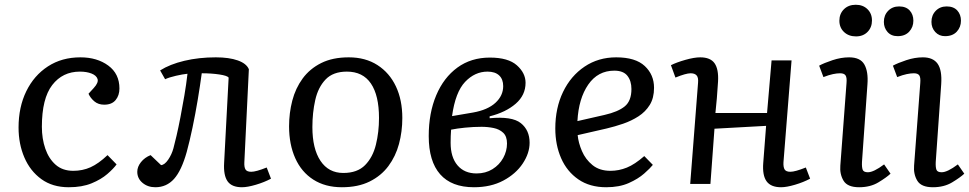

<svg xmlns="http://www.w3.org/2000/svg" viewBox="-20 -773 4073 807"><path d="M318 -532Q388 -532 435 -497.5Q482 -463 482 -401Q482 -372 466 -352.5Q450 -333 418 -333Q393 -333 376.5 -347Q360 -361 352 -379L374 -403Q395 -426 390 -441Q385 -456 364.5 -464Q344 -472 316 -472Q243 -472 199.5 -415.5Q156 -359 156 -240Q156 -190 170.5 -148Q185 -106 214 -80.5Q243 -55 288 -55Q327 -55 360.5 -70Q394 -85 432 -121L470 -82Q457 -64 431 -41.5Q405 -19 365 -2.5Q325 14 269 14Q201 14 154 -20Q107 -54 82.5 -111Q58 -168 58 -237Q58 -323 90.5 -389.5Q123 -456 181.5 -494Q240 -532 318 -532Z M653 -477Q694 -503 755 -517.5Q816 -532 887 -532Q943 -532 979.5 -519Q1016 -506 1026 -482L1007 -91Q1006 -70 1012 -60.5Q1018 -51 1036 -51Q1056 -51 1101 -69L1119 -22Q1091 -7 1055.5 3.5Q1020 14 997 14Q954 14 936.5 -11Q919 -36 922 -88L941 -447Q935 -455 902 -460Q869 -465 828 -465Q821 -413 811 -353Q801 -293 789 -236Q777 -179 765 -135Q743 -56 711.5 -21Q680 14 633 14Q601 14 579 -4.5Q557 -23 557 -51Q557 -72 572.5 -91.5Q588 -111 613 -121L657 -79Q672 -80 687 -102Q702 -124 709 -150Q714 -168 722 -202.5Q730 -237 738.5 -281Q747 -325 755 -372Q763 -419 768 -463Q748 -461 719.5 -454.5Q691 -448 674 -440Z M1417 14Q1347 14 1297 -18Q1247 -50 1221 -108Q1195 -166 1195 -242Q1195 -298 1208.5 -350Q1222 -402 1252 -443Q1282 -484 1330 -508Q1378 -532 1446 -532Q1516 -532 1566.5 -499.5Q1617 -467 1644 -410Q1671 -353 1671 -277Q1671 -220 1657 -168Q1643 -116 1612.5 -75Q1582 -34 1533.5 -10Q1485 14 1417 14ZM1423 -46Q1482 -46 1514.5 -79Q1547 -112 1560 -165Q1573 -218 1573 -277Q1573 -372 1539 -422Q1505 -472 1438 -472Q1380 -472 1348.5 -439Q1317 -406 1305 -352.5Q1293 -299 1293 -239Q1293 -148 1327 -97Q1361 -46 1423 -46Z M1972 14Q1878 14 1830 -40.5Q1782 -95 1782 -201Q1782 -298 1813.5 -372.5Q1845 -447 1902.5 -489Q1960 -531 2039 -531Q2116 -531 2152.5 -498.5Q2189 -466 2189 -425Q2189 -373 2147.5 -337Q2106 -301 2038 -284V-276Q2132 -285 2169 -255.5Q2206 -226 2206 -173Q2206 -129 2177 -85.5Q2148 -42 2095.5 -14Q2043 14 1972 14ZM1880 -285 1968 -300Q2030 -311 2062.5 -341Q2095 -371 2095 -411Q2095 -440 2078 -456Q2061 -472 2029 -472Q1976 -472 1935 -429Q1894 -386 1880 -285ZM1983 -44Q2021 -44 2050 -62Q2079 -80 2095 -109Q2111 -138 2111 -170Q2111 -200 2095 -215Q2079 -230 2054.5 -235Q2030 -240 2004 -240Q1970 -240 1935 -236.5Q1900 -233 1876 -228Q1875 -215 1874.5 -201Q1874 -187 1874 -173Q1874 -112 1903 -78Q1932 -44 1983 -44Z M2570 -532Q2651 -532 2690 -495.5Q2729 -459 2729 -404Q2729 -361 2711 -332Q2693 -303 2663.5 -284Q2634 -265 2599 -253Q2564 -241 2530 -233L2408 -205Q2411 -173 2426 -138Q2441 -103 2470.5 -79Q2500 -55 2546 -55Q2581 -55 2614.5 -68.5Q2648 -82 2688 -117L2724 -80Q2713 -66 2687.5 -43.5Q2662 -21 2622.5 -3.5Q2583 14 2528 14Q2459 14 2411 -19Q2363 -52 2338.5 -108Q2314 -164 2314 -233Q2314 -319 2346.5 -386.5Q2379 -454 2437 -493Q2495 -532 2570 -532ZM2634 -399Q2634 -433 2617 -454.5Q2600 -476 2562 -476Q2493 -476 2452.5 -417.5Q2412 -359 2407 -264L2521 -290Q2578 -303 2606 -326Q2634 -349 2634 -399Z M3200 -244 2983 -232 2966 0H2881L2914 -425Q2916 -447 2908 -456Q2900 -465 2883 -465Q2863 -465 2819 -447L2800 -499Q2824 -511 2861 -521.5Q2898 -532 2923 -532Q2966 -532 2983.5 -507Q3001 -482 2998 -430Q2996 -394 2993 -360Q2990 -326 2987 -298H3204L3223 -519H3307L3273 -91Q3272 -70 3278 -60.5Q3284 -51 3302 -51Q3322 -51 3367 -69L3385 -22Q3357 -7 3321.5 3.5Q3286 14 3263 14Q3220 14 3202 -11Q3184 -36 3188 -88Z M3508 -686Q3508 -715 3527 -734Q3546 -753 3577 -753Q3607 -753 3626 -734.5Q3645 -716 3645 -687Q3645 -658 3626.5 -639Q3608 -620 3578 -620Q3547 -620 3527.5 -638.5Q3508 -657 3508 -686ZM3538 -424Q3540 -447 3534 -456Q3528 -465 3511 -465Q3498 -465 3481 -461.5Q3464 -458 3441 -449L3423 -497Q3443 -508 3479 -520Q3515 -532 3549 -532Q3596 -532 3613 -502Q3630 -472 3626 -419L3603 -92Q3602 -70 3606 -59.5Q3610 -49 3628 -49Q3652 -49 3696 -82L3723 -43Q3706 -27 3672 -6.5Q3638 14 3591 14Q3542 14 3525.5 -13.5Q3509 -41 3512 -77Z M3848 -424Q3850 -447 3844 -456Q3838 -465 3821 -465Q3808 -465 3791 -461.5Q3774 -458 3751 -449L3733 -497Q3753 -508 3789 -520Q3825 -532 3859 -532Q3902 -532 3921 -505Q3940 -478 3936 -419L3913 -92Q3912 -70 3916 -59.5Q3920 -49 3938 -49Q3962 -49 4006 -82L4033 -43Q4016 -27 3982 -6.5Q3948 14 3901 14Q3852 14 3835.5 -13.5Q3819 -41 3822 -77ZM3695 -681Q3695 -709 3713 -727.5Q3731 -746 3759 -746Q3788 -746 3803.5 -729Q3819 -712 3819 -686Q3819 -659 3801.5 -640Q3784 -621 3753 -621Q3726 -621 3710.5 -638.5Q3695 -656 3695 -681ZM3895 -681Q3895 -709 3913 -727.5Q3931 -746 3959 -746Q3988 -746 4003.5 -729Q4019 -712 4019 -686Q4019 -659 4001.5 -640Q3984 -621 3952 -621Q3927 -621 3911 -638.5Q3895 -656 3895 -681Z"/></svg>

Font: Literata 7pt
Style: Italic
Weight: 400
Italic angle: -2°
Designer: Latin by Veronika Burian and Jose Scaglione. Greek by Irene Vlachou. Cyrillic by Vera Evstafieva
Foundry: TypeTogether
Version: Version 3.002